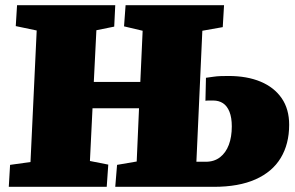

<svg xmlns="http://www.w3.org/2000/svg" viewBox="-20 -723 1141 743"><path d="M518 -304H338L328 -100L399 -86L393 0H14L19 -85L98 -96L122 -605L41 -622L46 -703H426L422 -620L353 -606L343 -406H523L532 -604L460 -621L466 -703H847L842 -618L763 -604L740 -97H776Q809 -97 831.5 -114.5Q854 -132 865.5 -162.5Q877 -193 877 -234Q877 -268 868 -290.5Q859 -313 843 -323.5Q827 -334 805 -334Q796 -334 788 -334Q780 -334 775 -333L777 -422Q792 -424 805.5 -426Q819 -428 833.5 -428.5Q848 -429 864 -429Q936 -429 988.5 -407Q1041 -385 1070 -343Q1099 -301 1099 -240Q1099 -166 1066.5 -112Q1034 -58 969 -29Q904 0 807 0H426L433 -85L509 -98Z"/></svg>

Font: Literata 18pt Black
Style: Italic
Weight: 900
Italic angle: -2°
Designer: Latin by Veronika Burian and Jose Scaglione. Greek by Irene Vlachou. Cyrillic by Vera Evstafieva
Foundry: TypeTogether
Version: Version 3.103;gftools[0.9.29]